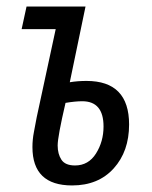

<svg xmlns="http://www.w3.org/2000/svg" viewBox="-20 -556 464 586"><path d="M200 10Q280 10 327 -42Q374 -94 374 -176Q374 -309 244 -309Q217 -309 193 -305L241 -536H61L46 -467H150L92 -198Q88 -176 83.5 -153Q79 -130 79 -107Q79 10 200 10ZM209 -51Q179 -51 167.5 -68.5Q156 -86 156 -112Q156 -139 180 -242Q210 -247 231 -247Q296 -247 296 -170Q296 -124 273 -87.5Q250 -51 209 -51Z"/></svg>

Font: Noto Sans UI Condensed
Style: Italic
Weight: 400
Width: 3
Italic angle: -12°
Designer: Monotype Design Team
Foundry: Monotype Imaging Inc.
Version: Version 1.901